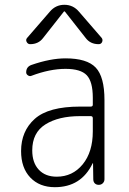

<svg xmlns="http://www.w3.org/2000/svg" viewBox="-20 -775 540 805"><path d="M315.4 -288.1Q225.6 -288.1 170.4 -253.4Q115.2 -218.8 115.2 -144.5Q115.2 -92.8 142.6 -63.5Q169.9 -34.2 217.8 -34.2Q284.2 -34.2 326.7 -85.9Q369.1 -137.7 369.1 -224.6V-279.3Q369.1 -288.1 360.4 -288.1ZM210 9.8Q145.5 9.8 106.9 -30.8Q68.4 -71.3 68.4 -141.6Q68.4 -225.6 126 -276.9Q183.6 -328.1 315.4 -328.1H360.4Q369.1 -328.1 369.1 -335.9V-365.2Q369.1 -432.6 343.8 -459.5Q318.4 -486.3 254.9 -486.3Q188.5 -486.3 111.3 -457Q104.5 -454.1 97.2 -459Q89.8 -463.9 89.8 -471.7Q89.8 -495.1 112.3 -502.9Q191.4 -530.3 254.9 -530.3Q344.7 -530.3 381.3 -491.7Q418 -453.1 418 -355.5V-23.4Q418 -13.7 411.1 -6.8Q404.3 0 394 0Q383.8 0 377.4 -6.3Q371.1 -12.7 371.1 -23.4L370.1 -89.8Q370.1 -90.8 369.1 -90.8Q368.2 -90.8 368.2 -89.8Q320.3 9.8 210 9.8ZM311.5 -725.6 406.2 -616.2Q412.1 -608.4 408.2 -599.1Q404.3 -589.8 393.6 -589.8Q358.4 -589.8 338.9 -616.2L252 -726.6Q251 -727.5 250 -727.5L248 -726.6L161.1 -616.2Q141.6 -589.8 106.4 -589.8Q96.7 -589.8 91.8 -599.1Q86.9 -608.4 93.8 -616.2L188.5 -725.6Q212.9 -754.9 250 -754.9Q287.1 -754.9 311.5 -725.6Z"/></svg>

Font: Rounded-X Mgen+ 2m light
Style: Regular
Weight: 200
Designer: [Source Han Sans]
Ryoko NISHIZUKA  (kana & ideographs); Paul D. Hunt (Latin, Greek & Cyrillic); Wenlong ZHANG  (bopomofo
Version: Version 1.059.20150602